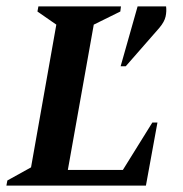

<svg xmlns="http://www.w3.org/2000/svg" viewBox="-27 -580 571 600"><path d="M-7 0 -4 -16 70 -57 149 -503 90 -544 93 -560H351L349 -544L266 -503L185 -49H357L449 -197H465L429 0ZM350 -373 403 -560H492Q494 -545 490.5 -528.5Q487 -512 471 -493L366 -373Z"/></svg>

Font: Spectral SC SemiBold
Style: Italic
Weight: 600
Italic angle: -10°
Designer: Jean-Baptiste Levee
Foundry: Production Type
Version: Version 2.001